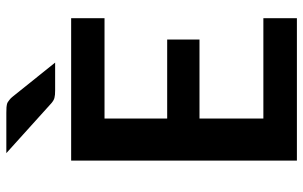

<svg xmlns="http://www.w3.org/2000/svg" viewBox="-198 -773 971 615"><g transform="rotate(-90 287.5 -465.5)"><path d="M536.6 -616.2H215.3V-415.5H468.3V-312H215.3V-107.4H536.6V0H80.6V-723.1H536.6ZM104.5 -930.7H233.9Q246.6 -930.7 251.5 -930.2Q260.7 -929.2 264.6 -927.7Q266.6 -927.2 274.9 -920.9Q280.3 -917 285.6 -910.2L394.5 -774.4H305.2Q290 -774.4 282.7 -776.4Q274.4 -777.8 264.2 -786.6Z"/></g></svg>

Font: Lato-SemiBold
Style: Bold
Weight: 500
Designer: Lukasz Dziedzic with Adam Twardoch and Botio Nikoltchev
Foundry: tyPoland Lukasz Dziedzic
Version: ""